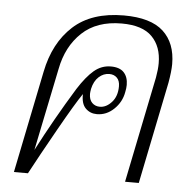

<svg xmlns="http://www.w3.org/2000/svg" viewBox="-45 -609 646 654"><g transform="rotate(5 278.0 -282.0)"><path d="M97 -349Q117 -449 180 -506.5Q243 -564 353 -564Q445 -564 488 -524.5Q531 -485 531 -413Q531 -389 524 -349L453 0H406L480 -363Q485 -391 485 -412Q485 -469 452 -502.5Q419 -536 348 -536Q263 -536 212.5 -488.5Q162 -441 147 -363L89 -81Q146 -191 213 -300Q241 -344 266.5 -365.5Q292 -387 324 -387Q354 -387 368.5 -371.5Q383 -356 383 -329Q383 -318 380 -304Q374 -270 348.5 -245.5Q323 -221 290 -221Q267 -221 251.5 -236.5Q236 -252 237 -285Q214 -252 160.5 -157Q107 -62 74 0H26ZM357 -322Q357 -341 347 -351Q337 -361 321 -361Q301 -361 285 -346.5Q269 -332 263 -305Q261 -293 261 -288Q261 -268 271.5 -257.5Q282 -247 298 -247Q320 -247 338.5 -267.5Q357 -288 357 -322Z"/></g></svg>

Font: Trirong ExtraLight
Style: Italic
Weight: 275
Italic angle: -12°
Designer: Katatrad Team
Foundry: CadsonDemak
Version: Version 1.003